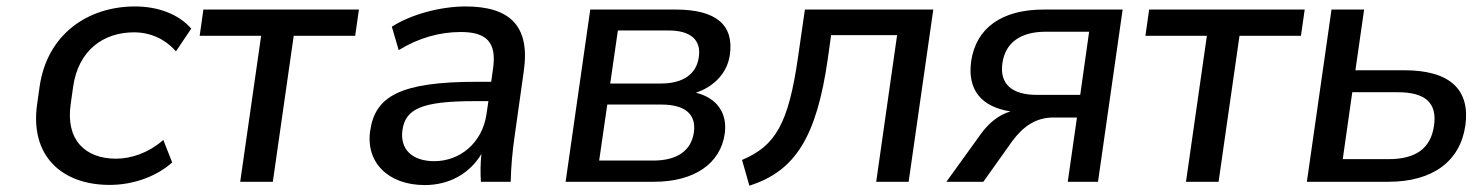

<svg xmlns="http://www.w3.org/2000/svg" viewBox="-20 -569 4640 601"><path d="M323.2 9.8C393.1 9.8 466.3 -13.7 519 -60.5L491.2 -130.9C444.8 -90.3 391.1 -72.3 342.8 -72.3C247.1 -72.3 185.1 -130.9 201.2 -242.7L209 -297.9C225.1 -411.1 303.2 -467.8 399.4 -467.8C450.2 -467.8 496.6 -447.3 530.8 -408.2L578.6 -479.5C540.5 -523.4 477.1 -548.8 402.8 -548.8C254.4 -548.8 127.4 -461.4 104 -297.9L96.2 -242.7C73.2 -81.5 172.9 9.8 323.2 9.8Z M834 0 899.4 -457H1091.8L1103.5 -539.1H616.7L605 -457H797.4L731.9 0Z M1309.6 10.3C1388.2 10.3 1451.2 -27.3 1486.8 -86.9C1483.9 -58.1 1483.4 -28.8 1485.4 0H1578.6C1579.6 -47.4 1584 -95.2 1590.8 -142.1L1619.6 -346.7C1640.1 -489.7 1574.2 -548.8 1437 -548.8C1359.9 -548.8 1267.1 -524.4 1206.5 -485.4L1228 -412.1C1291 -450.7 1356.9 -468.8 1422.4 -468.8C1502 -468.8 1535.2 -437.5 1523.4 -355L1517.6 -313H1472.2C1231.9 -313 1153.8 -267.1 1138.7 -159.2C1124.5 -62 1193.8 10.3 1309.6 10.3ZM1339.4 -64.5C1269.5 -64.5 1231.4 -102.5 1239.7 -161.6C1249 -226.1 1295.4 -252.4 1464.4 -252.4H1508.8L1502.9 -211.9C1489.7 -121.1 1419.4 -64.5 1339.4 -64.5Z M2027.3 0C2152.3 0 2234.9 -56.2 2248.5 -149.9C2257.8 -214.8 2224.1 -262.7 2158.2 -278.8C2215.8 -297.9 2256.8 -341.3 2264.6 -397.5C2277.8 -489.7 2223.1 -539.1 2095.2 -539.1H1827.6L1750.5 0ZM1880.9 -241.7H2050.3C2124 -241.7 2160.2 -211.9 2151.9 -154.3C2143.6 -96.7 2098.6 -66.4 2024.9 -66.4H1855.5ZM1914.1 -473.6H2072.8C2142.1 -473.6 2175.3 -443.8 2167.5 -390.6C2160.2 -336.9 2118.2 -307.6 2048.8 -307.6H1890.1Z M2325.7 12.2C2468.8 -33.2 2536.1 -139.2 2571.3 -385.7L2581.5 -459H2788.1L2722.7 0H2824.2L2901.4 -539.1H2499.5L2478 -390.1C2448.2 -182.6 2407.7 -112.3 2302.7 -68.4Z M3058.1 0 3148.4 -127C3183.6 -174.3 3223.1 -201.2 3277.8 -201.2H3351.1L3322.3 0H3417L3494.1 -539.1H3247.1C3115.7 -539.1 3035.2 -481.4 3020 -377.4C3007.3 -287.6 3052.2 -234.4 3143.1 -220.2C3107.4 -210 3075.2 -184.6 3049.8 -148.9L2942.4 0ZM3225.6 -272C3146.5 -272 3108.4 -307.1 3117.7 -371.1C3126.5 -434.1 3172.9 -469.7 3253.4 -469.7H3389.2L3361.3 -272Z M3794.4 0 3859.9 -457H4052.2L4064 -539.1H3577.1L3565.4 -457H3757.8L3692.4 0Z M4325.7 0C4465.3 0 4550.8 -64.5 4566.9 -176.3C4582.5 -288.6 4518.6 -349.1 4375.5 -349.1H4222.7L4250 -539.1H4147.9L4070.8 0ZM4212.9 -280.3H4355.5C4441.9 -280.3 4479 -246.6 4468.8 -175.8C4458.5 -104 4411.6 -70.8 4325.7 -70.8H4183.1Z"/></svg>

Font: Winston
Style: Italic
Weight: 400
Italic angle: -8.13011°
Designer: Vernon Adams, Kim Jin-seong, David Berlow, Cristiano Sobral
Foundry: The Winston Project Authors
Version: Version 3.004